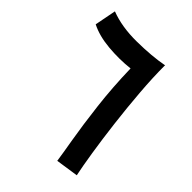

<svg xmlns="http://www.w3.org/2000/svg" viewBox="-199 -794 911 911"><g transform="rotate(45 256.5 -338.5)"><path d="M458 -8Q448 -55 435.5 -134Q423 -213 411.5 -308Q400 -403 392.5 -497.5Q385 -592 385 -670L386 -673H385H384Q310 -659 210.5 -658Q111 -657 36 -686L15 -578Q66 -552 138.5 -545.5Q211 -539 280 -547Q283 -423 296.5 -309.5Q310 -196 324.5 -111.5Q339 -27 344 9Z"/></g></svg>

Font: Noto Sans Arabic UI SemiCondensed Semi
Style: Regular
Weight: 600
Width: 4
Designer: Nadine Chahine - Monotype Design Team
Foundry: Monotype Imaging Inc.
Version: Version 1.900